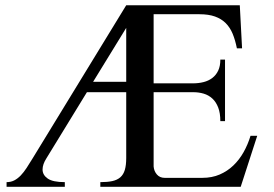

<svg xmlns="http://www.w3.org/2000/svg" viewBox="-20 -722 1060 742"><path d="M339.8 -405.8H467.8V-614.3ZM906.7 -701.7 915.5 -535.2H895.5Q889.2 -566.9 879.2 -591.3Q869.1 -615.7 852.3 -632.6Q835.4 -649.4 810.8 -658.2Q786.1 -667 751 -667H573.7V-399.9H725.6Q747.6 -399.9 766.8 -404.8Q786.1 -409.7 800.5 -420.7Q814.9 -431.6 823.2 -449Q831.5 -466.3 831.5 -491.7H849.6V-253.9H831.5Q831.5 -285.2 823.2 -306.6Q814.9 -328.1 800.5 -341.3Q786.1 -354.5 767.1 -360.1Q748 -365.7 727.1 -365.7H573.7V-78.6Q575.2 -60.5 586.4 -47.6Q597.7 -34.7 616.2 -34.7H762.2Q799.3 -34.7 829.1 -47.6Q858.9 -60.5 881.8 -82.5Q904.8 -104.5 921.4 -134Q938 -163.6 948.2 -197.3H974.1L910.2 0H367.7V-18.1Q395 -18.1 414.1 -22.2Q433.1 -26.4 445.1 -36.9Q457 -47.4 462.4 -65.4Q467.8 -83.5 467.8 -111.8V-365.7H315.9L159.2 -109.9Q144.5 -86.9 144.5 -66.9Q144.5 -45.9 164.3 -32Q184.1 -18.1 230.5 -18.1V0H5.4V-18.1Q22 -18.1 35.2 -24.9Q48.3 -31.7 60.1 -43.9Q71.8 -56.2 82.8 -73Q93.8 -89.8 106 -109.9L467.8 -701.7Z"/></svg>

Font: Khmer Busra Bunong
Style: Regular
Weight: 400
Designer: D. Kanjahn
Version: Version 7.100; 2014